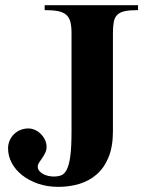

<svg xmlns="http://www.w3.org/2000/svg" viewBox="-20 -708 560 743"><path d="M514.2 -668.9V-688H152.8V-668.9Q184.1 -668.9 204.1 -665Q224.1 -661.1 235.8 -651.1Q247.6 -641.1 252.2 -623.8Q256.8 -606.4 256.8 -580.1V-200.2Q256.8 -139.6 252.2 -104.7Q247.6 -69.8 238.5 -52Q229.5 -34.2 216.8 -29.5Q204.1 -24.9 188 -24.9Q177.7 -24.9 166.7 -27.3Q155.8 -29.8 146.7 -34.7Q137.7 -39.6 131.8 -46.9Q126 -54.2 126 -64Q126 -70.8 131.3 -78.9Q136.7 -86.9 143.1 -96.2Q149.4 -105.5 154.8 -116.2Q160.2 -127 160.2 -139.2Q160.2 -153.8 154.1 -166.7Q147.9 -179.7 137.9 -189.7Q127.9 -199.7 115.2 -205.3Q102.5 -210.9 89.8 -210.9Q73.7 -210.9 59.3 -205.1Q44.9 -199.2 34.4 -189Q23.9 -178.7 17.6 -164.6Q11.2 -150.4 11.2 -133.8Q11.2 -104.5 25.4 -77.6Q39.6 -50.8 65.4 -30.3Q91.3 -9.8 127 2.7Q162.6 15.1 206.1 15.1Q248.5 15.1 286.9 3.7Q325.2 -7.8 354.2 -33.2Q383.3 -58.6 400.1 -99.6Q417 -140.6 417 -200.2V-580.1Q417 -606.4 420.4 -623.8Q423.8 -641.1 434.3 -651.1Q444.8 -661.1 463.9 -665Q482.9 -668.9 514.2 -668.9Z"/></svg>

Font: Galatia SIL
Style: Bold
Weight: 700
Designer: Development by SIL's NRSI team
Version: Version 2.1